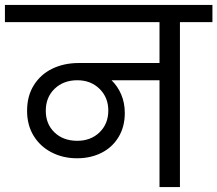

<svg xmlns="http://www.w3.org/2000/svg" viewBox="-47 -760 883 780"><path d="M816 -670H684V0H601V-434H406Q431 -410 445.5 -376Q460 -342 460 -301Q460 -245 434.5 -203Q409 -161 365 -139Q321 -117 266 -117Q209 -117 162.5 -141Q116 -165 89.5 -208.5Q63 -252 63 -310Q63 -370 90.5 -414Q118 -458 165.5 -481Q213 -504 273 -504H601V-670H-27V-740H816ZM267 -188Q322 -188 357.5 -222.5Q393 -257 393 -311Q393 -364 357.5 -399Q322 -434 267 -434Q211 -434 175 -399.5Q139 -365 139 -310Q139 -256 174.5 -222Q210 -188 267 -188Z"/></svg>

Font: Fz Poppins
Style: Regular
Weight: 400
Designer: Ninad Kale (Devanagari), Jonny Pinhorn (Latin)
Foundry: Indian Type Foundry
Version: Vit hóa bi Vntype.Com & FontZin.Com